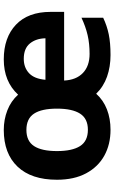

<svg xmlns="http://www.w3.org/2000/svg" viewBox="186 -782 606 1018"><g transform="rotate(-90 489.0 -273.0)"><path d="M683 -556Q799 -556 867 -491.5Q935 -427 935 -308V-236H571Q574 -172 611 -136.5Q648 -101 712 -101Q767 -101 812 -111.5Q857 -122 904 -144V-29Q862 -9 816.5 0.5Q771 10 706 10Q644 10 591.5 -8.5Q539 -27 501 -66Q467 -28 418 -9Q369 10 310 10Q232 10 172.5 -23Q113 -56 79 -119.5Q45 -183 45 -274Q45 -410 114.5 -483Q184 -556 309 -556Q364 -556 413 -537Q462 -518 496 -480Q566 -556 683 -556ZM686 -450Q640 -450 610 -422Q580 -394 575 -335H795Q794 -385 767.5 -417.5Q741 -450 686 -450ZM309 -436Q250 -436 223.5 -395.5Q197 -355 197 -274Q197 -193 223.5 -151.5Q250 -110 310 -110Q369 -110 395.5 -151.5Q422 -193 422 -274Q422 -355 395.5 -395.5Q369 -436 309 -436Z"/></g></svg>

Font: RS Noto Sans
Style: Bold
Weight: 700
Designer: Monotype Design Team
Foundry: Monotype Imaging Inc.
Version: Version 3.10